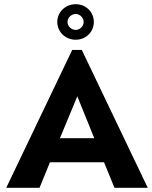

<svg xmlns="http://www.w3.org/2000/svg" viewBox="-20 -898 727 918"><path d="M266.6 -237.3 349.6 -437.5 430.7 -237.3ZM341.8 -831.1C362.3 -831.1 379.9 -813.5 379.9 -793C379.9 -772.5 362.3 -754.9 341.8 -754.9C321.3 -754.9 302.7 -772.5 302.7 -793C302.7 -813.5 321.3 -831.1 341.8 -831.1ZM9.8 0H168.9L218.8 -122.1H477.5L527.3 0H686.5L371.1 -659.2H325.2ZM341.8 -877.9C292 -877.9 253.9 -839.8 253.9 -793C253.9 -746.1 292 -708 341.8 -708C391.6 -708 428.7 -746.1 428.7 -793C428.7 -839.8 391.6 -877.9 341.8 -877.9Z"/></svg>

Font: Sen-gleads
Style: Bold
Weight: 700
Designer: Kosal Sen, Philatype
Foundry: Philatype
Version: Version 1.004; ttfautohint (v1.8.3)